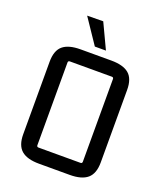

<svg xmlns="http://www.w3.org/2000/svg" viewBox="-151 -921 864 1024"><g transform="rotate(20 281.0 -408.5)"><path d="M400 -562H162Q152 -562 152 -552V-83Q152 -73 162 -73H400Q410 -73 410 -83V-552Q410 -562 400 -562ZM61 -112V-523Q61 -587 93.5 -614.5Q126 -642 194 -642H368Q436 -642 468.5 -614.5Q501 -587 501 -523V-112Q501 -49 468.5 -21Q436 7 368 7H194Q126 7 93.5 -21Q61 -49 61 -112ZM165 -823 260 -682H323L256 -824Z"/></g></svg>

Font: Gemunu Libre ExtraLight Medium
Style: Regular
Weight: 500
Version: Version 1.100